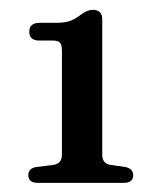

<svg xmlns="http://www.w3.org/2000/svg" viewBox="-20 -736 334 400"><path d="M62 -651.5Q41 -651.5 41 -670Q41 -688.5 63 -688.5H97.5Q116.5 -688.5 128 -693.2Q139.5 -698 150.5 -707Q163 -715.5 173 -715.5Q193 -715.5 193 -696V-414Q193 -395 210 -392.5L241.5 -388Q257.5 -384.5 257.5 -371Q257.5 -355 237.5 -355H59Q39 -355 39 -371Q39 -385.5 55.5 -388L91.5 -392.5Q109 -395 109 -414V-629.5Q109 -643 104.8 -647.2Q100.5 -651.5 90.5 -651.5Z"/></svg>

Font: Fraunces 9pt Soft
Style: Regular
Weight: 400
Version: Version 1.000;[0bf87f6ff]